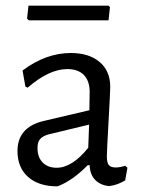

<svg xmlns="http://www.w3.org/2000/svg" viewBox="-20 -654 502 681"><path d="M333.5 -434C308.5 -455.3 274.3 -466 231 -466C172.3 -466 115.3 -445.3 60 -404L70 -347L78 -343C128.7 -387 175.7 -409 219 -409C244.3 -409 263.8 -402 277.5 -388C291.2 -374 298 -354 298 -328L297 -263L135 -225C73 -210.3 42 -174.7 42 -118C42 -79.3 54.5 -48.8 79.5 -26.5C104.5 -4.2 139.3 7 184 7C219.3 -6.3 255 -31.3 291 -68H298C298.7 -46 305.2 -28.7 317.5 -16C329.8 -3.3 346.3 4 367 6C385.7 4 404.7 -2.7 424 -14L432 -59L424 -66C411.3 -62 400 -60 390 -60C378.7 -60 370.7 -62.8 366 -68.5C361.3 -74.2 359 -84.3 359 -99C359 -111 361 -152.3 365 -223C369 -293.7 371 -334.7 371 -346C371 -383.3 358.5 -412.7 333.5 -434ZM122 -160.5C128 -167.5 137.7 -173 151 -177L296 -212L293 -130C255 -82.7 217.7 -59 181 -59C160.3 -59 143.8 -65.2 131.5 -77.5C119.2 -89.8 113 -107 113 -129C113 -143 116 -153.5 122 -160.5ZM365 -582 370 -629 364 -634H81L76 -588L82 -582Z"/></svg>

Font: Alegreya Sans
Style: Regular
Weight: 400
Designer: Juan Pablo del Peral
Foundry: Huerta Tipografica
Version: Version 1.000;PS 001.000;hotconv 1.0.70;makeotf.lib2.5.58329